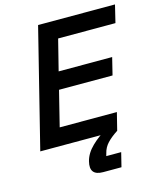

<svg xmlns="http://www.w3.org/2000/svg" viewBox="-127 -766 884 1057"><g transform="rotate(-15 315.0 -237.5)"><path d="M461.7 0H23.3L191.7 -675H630L605.8 -575H279.2L235 -399.2H540L515.8 -300.8H210.8L160.8 -100H486.7ZM328.3 200Q248.3 200 268.3 121.7Q279.2 78.3 318.3 40.4Q357.5 2.5 400.8 -20.8L461.7 0Q424.2 24.2 401.7 48.3Q379.2 72.5 371.7 104.2L367.5 119.2H452.5L432.5 200Z"/></g></svg>

Font: Funnel Sans Medium
Style: Italic
Weight: 500
Italic angle: -14.036°
Version: Version 1.000; Beta; Release 5; Build 24; ttfautohint (v1.8.